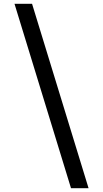

<svg xmlns="http://www.w3.org/2000/svg" viewBox="-20 -843 540 1006"><path d="M352 143 56 -823H148L444 143Z"/></svg>

Font: Iosevka Term Curly Medium
Style: Regular
Weight: 500
Designer: Belleve Invis
Foundry: Belleve Invis
Version: Version 32.3.0